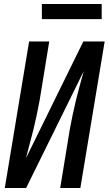

<svg xmlns="http://www.w3.org/2000/svg" viewBox="-20 -943 545 963"><path d="M4 0 126 -735H227L179 -441Q172 -404 164.5 -367.5Q157 -331 148 -294.5Q139 -258 129 -221.5Q119 -185 110 -149L398 -735H505L383 0H282L330 -294Q337 -331 344.5 -367.5Q352 -404 361 -440.5Q370 -477 380 -513.5Q390 -550 400 -586L111 0ZM190 -847V-923H490V-847Z"/></svg>

Font: Iosevka Curly Semibold Oblique
Style: Regular
Weight: 600
Italic angle: -9°
Monospace: yes
Designer: Belleve Invis
Foundry: Belleve Invis
Version: Version 11.1.0; ttfautohint (v1.8.3)